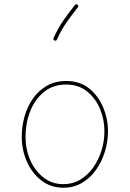

<svg xmlns="http://www.w3.org/2000/svg" viewBox="-20 -875 606 896"><path d="M289.1 -497.1Q352.5 -497.1 395.8 -462.4Q439 -427.7 461.4 -374Q483.9 -320.3 483.9 -262.7Q483.9 -214.4 469.5 -167.5Q455.1 -120.6 428.2 -82.5Q401.4 -44.4 362.8 -21.7Q324.2 1 275.9 1Q216.8 1 173.1 -32.7Q129.4 -66.4 105.5 -120.8Q81.5 -175.3 81.5 -237.3Q81.5 -285.6 94.7 -332Q107.9 -378.4 134 -415.5Q160.2 -452.6 199 -474.9Q237.8 -497.1 289.1 -497.1ZM289.1 -480.5Q227.5 -480.5 185.1 -445.8Q142.6 -411.1 120.8 -355.5Q99.1 -299.8 99.1 -237.3Q99.1 -178.2 121.3 -127.7Q143.6 -77.1 183.3 -46.4Q223.1 -15.6 275.9 -15.6Q319.3 -15.6 354.5 -36.6Q389.6 -57.6 414.8 -93Q439.9 -128.4 453.6 -172.4Q467.3 -216.3 467.3 -262.7Q467.3 -317.9 446.3 -367.7Q425.3 -417.5 385.5 -449Q345.7 -480.5 289.1 -480.5ZM341.8 -853Q348.6 -847.2 343.3 -840.8Q315.9 -806.6 291.3 -771.7Q266.6 -736.8 245.6 -690.4Q242.2 -682.6 234.4 -686Q226.6 -689.5 230 -697.3Q251.5 -745.1 276.9 -781.2Q302.2 -817.4 329.6 -851.6Q335.4 -858.4 341.8 -853Z"/></svg>

Font: Mikhak Thin
Style: Regular
Weight: 100
Designer: Amin Abedi
Version: Version 3.3